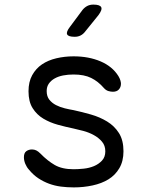

<svg xmlns="http://www.w3.org/2000/svg" viewBox="-20 -805 640 835"><path d="M301 10Q272 10 245 6.5Q218 3 193.5 -6Q169 -15 147 -29.5Q125 -44 106 -67Q96 -78 90 -92.5Q84 -107 84 -121Q84 -140 94.5 -147.5Q105 -155 119 -155Q129 -155 137.5 -151Q146 -147 156 -137Q186 -106 218 -87.5Q250 -69 300 -69Q320 -69 344 -71.5Q368 -74 388.5 -82.5Q409 -91 423.5 -106.5Q438 -122 438 -147Q438 -172 423.5 -189Q409 -206 388 -217.5Q367 -229 343 -235.5Q319 -242 300 -246Q266 -253 231.5 -262.5Q197 -272 168.5 -289Q140 -306 122 -334.5Q104 -363 104 -408Q104 -449 120 -478Q136 -507 162.5 -525Q189 -543 225 -551.5Q261 -560 300 -560Q366 -560 417.5 -538Q469 -516 495 -474Q501 -464 503.5 -455.5Q506 -447 506 -441Q506 -426 497 -416Q488 -406 471 -406Q462 -406 451.5 -409Q441 -412 432 -422Q407 -451 376.5 -466Q346 -481 300 -481Q276 -481 255 -477Q234 -473 218 -464Q202 -455 192.5 -441.5Q183 -428 183 -409Q183 -386 194.5 -371.5Q206 -357 223.5 -348Q241 -339 261.5 -334Q282 -329 300 -326Q337 -318 375.5 -307Q414 -296 446 -276.5Q478 -257 497.5 -226Q517 -195 517 -147Q517 -104 499 -73.5Q481 -43 451.5 -25Q422 -7 382.5 1.5Q343 10 301 10ZM305 -645Q277 -645 272 -655.5Q267 -666 284 -688L339 -762Q348 -773 359.5 -779Q371 -785 386 -785Q414 -785 420 -774Q426 -763 408 -739L349 -666Q341 -656 330 -650.5Q319 -645 305 -645Z"/></svg>

Font: Maple Mono Normal NL Light
Style: Regular
Weight: 300
Monospace: yes
Designer: subframe7536
Version: Version 7.000